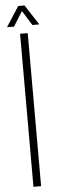

<svg xmlns="http://www.w3.org/2000/svg" viewBox="-63 -973 305 1000"><g transform="rotate(-5 90.0 -472.5)"><path d="M70 0V-800H110V0ZM5 -840 73 -945H106L174 -840H138L90 -917L42 -840Z"/></g></svg>

Font: Big Shoulders Stencil Text Thin
Style: Regular
Weight: 100
Designer: Patric King
Foundry: XO Type Co
Version: Version 2.001